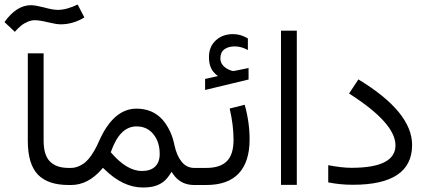

<svg xmlns="http://www.w3.org/2000/svg" viewBox="-41 -819 1901 850"><path d="M113.4 -729.5C127 -729.5 146.6 -726.4 171.3 -720.4C196 -714.4 214.6 -711.3 227.7 -711.3C264 -711.3 298.7 -721.4 332.5 -741.6L302.8 -799C270.5 -783.4 241.3 -775.3 214.6 -775.3C200 -775.3 179.8 -778.8 154.7 -785.9C129 -792.4 109.8 -796 96.2 -796C53.4 -796 14.6 -771.3 -21.2 -721.4L24.7 -678.1C33.8 -688.7 42.8 -697.7 52.4 -705.3C61.5 -712.8 71.5 -718.4 82.1 -722.9C92.7 -727.5 102.8 -729.5 113.4 -729.5ZM275.1 0V-75.6H263C226.2 -75.6 199 -85.1 180.4 -103.8C161.7 -122.4 152.1 -153.1 152.1 -196V-582.9H82.1V-196C82.1 -126.4 97.2 -76.6 127 -45.8C156.7 -15.1 202 0 263 0Z M452.4 -141.6 449.4 -145.1 450.9 -149.1C477.1 -222.7 514.4 -259.4 563.2 -259.4C594.5 -259.4 619.6 -247.9 638.3 -224.7C656.9 -201.5 666 -172.3 666 -137.5C666 -113.4 659.4 -94.7 645.8 -81.6C632.2 -68.5 612.6 -62 587.4 -62C543.1 -62 498.2 -88.7 452.4 -141.6ZM712.3 -48.9 718.9 -58.4 724.9 -48.9C747.1 -16.1 778.3 0 818.6 0H831.7V-75.6H819.1C796.5 -75.6 778.3 -84.6 763.7 -102.3C749.1 -119.9 738 -144.6 731 -177.3C726.4 -200.5 719.4 -221.7 710.3 -240.3C701.3 -258.9 690.2 -276.1 676.6 -291.2C663 -305.8 646.9 -317.4 627.7 -325.9C608.1 -334 586.9 -338 563.2 -338C495.7 -338 440.8 -290.7 398.5 -196.5C392.9 -183.4 387.4 -172.3 382.4 -162.7C377.3 -153.1 370.8 -142.6 363.2 -131C355.2 -119.4 347.1 -109.8 338.5 -102.3C330 -94.7 320.4 -88.7 308.8 -83.6C297.2 -78.1 284.6 -75.6 271.5 -75.6H258.4V0H274.1C323.9 0 368.8 -23.2 409.6 -70L414.6 -76.1L420.7 -70.5C475.6 -16.1 532.5 11.1 591.4 11.1C611.1 11.1 628.7 9.1 643.3 5C657.9 1 670.5 -5.5 682.1 -14.1C693.2 -22.7 703.3 -34.3 712.3 -48.9Z M1042.3 -355.2 975.8 -338.5C987.4 -288.7 992.9 -242.3 992.9 -200.5C992.9 -157.2 983.4 -125.4 963.7 -105.8C944.1 -85.6 913.4 -75.6 872.5 -75.6H813.1V0H872.5C936 0 983.9 -17.1 1016.1 -51.4C1047.9 -85.6 1064 -136 1064 -202C1064 -252.4 1056.9 -303.3 1042.3 -355.2ZM917.9 -487.2 923.9 -482.1 916.4 -480.6 867 -469.5V-420.7L1059.4 -467V-517.9C1054.9 -516.9 1048.4 -515.4 1040.3 -513.9C1031.7 -512.3 1024.2 -510.8 1017.1 -509.3C1010.1 -507.8 1003.5 -506.3 997.5 -505.3C995.5 -504.8 994 -504.8 992.4 -504.8C989.4 -504.8 985.9 -505.3 981.4 -506.8C950.6 -518.4 935 -536 934.5 -560.2C934.5 -578.3 940.6 -591.9 952.1 -600.5C963.7 -609.1 978.8 -613.6 998.5 -613.6C1018.1 -613.6 1037.3 -608.1 1056.4 -597.5V-648.9C1035.3 -661.5 1013.6 -668 991.4 -668C960.2 -668 934.5 -658.9 914.4 -640.3C894.2 -621.7 884.1 -597.5 884.1 -566.8C884.1 -548.1 886.6 -533 892.2 -520.4C897.2 -507.8 905.8 -496.7 917.9 -487.2Z M1203 -683.1V-0.5H1273V-683.1Z M1412.1 -87.7V-11.6C1447.4 -4.5 1483.6 -1 1521.4 -1C1696.2 -1 1783.4 -59.9 1783.4 -177.3C1783.4 -274.6 1704.3 -371.3 1545.6 -467.5L1504.3 -405C1641.3 -317.9 1709.8 -241.3 1709.8 -175.8C1709.8 -109.3 1644.8 -76.1 1514.9 -76.1C1486.1 -76.1 1451.9 -80.1 1412.1 -87.7Z"/></svg>

Font: Vazir FD Light
Style: Regular
Weight: 300
Foundry: DejaVu fonts team - Redesigned by Saber Rastikerdar
Version: Version 21.10;October 20, 2019;FontCreator 12.0.0.2547 64-bi